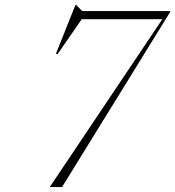

<svg xmlns="http://www.w3.org/2000/svg" viewBox="-20 -760 712 780"><path d="M669.5 -708.5 232 0H182L639.5 -682H312L214.5 -541H207L286.5 -740H289.5L314 -715H671.5Z"/></svg>

Font: Newsreader Display ExtraLight
Style: Italic
Weight: 275
Italic angle: -17°
Designer: Hugues Gentile
Foundry: Production Type
Version: Version 1.002